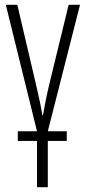

<svg xmlns="http://www.w3.org/2000/svg" viewBox="-20 -551 361 806"><path d="M315.9 -530.8 180.7 0H260.3V40.5H180.7V234.9H135.3V40.5H54.7V0H135.3L4.4 -530.8H52.7L129.4 -203.6Q140.1 -158.7 147 -125.7Q153.8 -92.8 157.7 -67.9H160.6Q165 -94.7 171.6 -127.7Q178.2 -160.6 187.5 -199.7L268.1 -530.8Z"/></svg>

Font: Open Sans Condensed Light
Style: Regular
Weight: 300
Width: 3
Designer: Monotype Design Team
Foundry: Monotype Imaging Inc.
Version: Version 3.003; ttfautohint (v1.8.4)